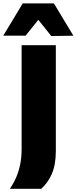

<svg xmlns="http://www.w3.org/2000/svg" viewBox="-64 -986 464 1159"><path d="M-4.5 153.5Q20.5 117.5 36 79.2Q51.5 41 59 0.2Q66.5 -40.5 66.5 -85V-343V-474Q66.5 -544.5 66.5 -599.8Q66.5 -655 66.5 -713H273Q273 -655 273 -599.8Q273 -544.5 273 -474V-349Q273 -277 273 -207.8Q273 -138.5 273 -74Q273 -32 266.8 2.5Q260.5 37 248.5 64.5Q236.5 92 220.5 114Q204.5 136 185 153.5ZM245.5 -768.5Q220.5 -800 195.5 -831.2Q170.5 -862.5 144.5 -894.5H189.5Q164.5 -863 139.8 -832Q115 -801 90.5 -770.5H-44.5Q-15.5 -818.5 14 -867.2Q43.5 -916 73 -965.5H261.5Q291 -916 320.5 -867.2Q350 -818.5 379 -770.5Z"/></svg>

Font: Commissioner Thin ExtraBold
Style: Regular
Weight: 800
Version: Version 1.000